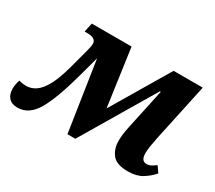

<svg xmlns="http://www.w3.org/2000/svg" viewBox="-141 -740 1065 953"><g transform="rotate(30 392.0 -263.0)"><path d="M33 10Q0 10 -17 -9Q-34 -28 -34 -60Q-34 -83 -25 -111Q-4 -105 16 -105Q45 -105 70.5 -122Q96 -139 119 -180.5Q142 -222 162 -296L192 -408Q200 -437 200 -451Q200 -484 150 -484H134L145 -536H373L419 -208L614 -536H781L711 -209Q705 -181 701 -156Q697 -131 697 -112Q697 -68 728 -68Q741 -68 753 -74Q765 -80 779 -91L803 -57Q780 -30 747.5 -10Q715 10 666 10Q600 10 575.5 -22Q551 -54 551 -99Q551 -135 561 -181L611 -414H606L360 0H315L254 -400L223 -286Q182 -134 140.5 -62Q99 10 33 10Z"/></g></svg>

Font: Noto Serif SemiCondensed
Style: Bold Italic
Weight: 700
Width: 4
Italic angle: -12°
Designer: Monotype Design Team
Foundry: Monotype Imaging Inc.
Version: Version 2.014